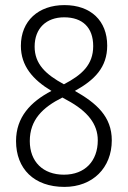

<svg xmlns="http://www.w3.org/2000/svg" viewBox="-20 -815 501 754"><path d="M233 -795C131 -795 62 -733 62 -635C62 -556 109 -502 182 -458C100 -415 43 -355 43 -261C43 -152 114 -81 233 -81C344 -81 419 -156 419 -264C419 -357 359 -410 274 -458C352 -501 401 -551 401 -636C401 -733 337 -795 233 -795ZM232 -747C304 -747 346 -707 346 -634C346 -561 302 -521 231 -484C159 -523 116 -564 116 -632C116 -704 162 -747 232 -747ZM97 -261C97 -344 147 -393 225 -432L243 -422C325 -378 364 -327 364 -264C364 -183 314 -129 231 -129C149 -129 97 -180 97 -261Z"/></svg>

Font: Noto Sans Kannada UI Condensed Light
Style: Regular
Weight: 300
Width: 3
Designer: Jelle Bosma - Monotype Design Team
Foundry: Monotype Imaging Inc.
Version: Version 2.005